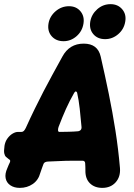

<svg xmlns="http://www.w3.org/2000/svg" viewBox="-37 -898 650 933"><path d="M59.2 15Q31.6 15 13.1 2.3Q-5.4 -10.4 -9.6 -32Q-13.8 -53.6 -1.4 -80.6Q0.6 -87.4 4.8 -95.8Q9 -104.2 11.8 -111Q12.6 -114.8 12.6 -116.8Q12.6 -118.8 11.4 -120Q11 -120.8 9.5 -122Q8 -123.2 6 -124.4Q-1.2 -129.4 -7.7 -135.5Q-14.2 -141.6 -16.4 -153.3Q-18.6 -165 -15.4 -186V-188Q-12.2 -209.4 -1.1 -224.8Q10 -240.2 24.1 -248.6Q38.2 -257 50.6 -257H67.4Q74.2 -257 79 -262Q83.8 -267 88.4 -276.4Q111.4 -327.4 132.4 -370.1Q153.4 -412.8 174 -452.8Q194.6 -492.8 217.3 -534Q240 -575.2 266 -622.8Q300 -686 369.8 -686Q438.2 -686 452.4 -622.8Q473.4 -531.2 491.7 -441.8Q510 -352.4 524 -263.1Q538 -173.8 546 -81.2Q549.2 -38.8 524.9 -11.9Q500.6 15 460.2 15Q422.6 15 399.8 -7.4Q377 -29.8 378 -71Q378 -78.6 377.8 -86.5Q377.6 -94.4 376.8 -105.6Q375.6 -117 363.8 -117Q336.8 -117 317.4 -117Q298 -117 281.1 -116.5Q264.2 -116 244.6 -115Q225 -114 197 -113Q190 -113 183.1 -110.1Q176.2 -107.2 173.4 -98.6Q169.6 -87.8 166.4 -79.5Q163.2 -71.2 158.8 -57.6Q149.6 -22.8 122.3 -3.9Q95 15 59.2 15ZM252.4 -257Q276.2 -257.4 298.1 -257.8Q320 -258.2 343 -260.2Q353.2 -262.4 356.9 -268.9Q360.6 -275.4 359 -282.6Q355 -328.6 350.4 -370.1Q345.8 -411.6 337.8 -447.4Q336.4 -452.2 332.4 -453.4Q328.4 -454.6 323.8 -447.4Q301.6 -408.8 283.6 -368.7Q265.6 -328.6 247.6 -281.2Q244.4 -271.4 245 -264.2Q245.6 -257 252.4 -257ZM271.9 -697.8Q235.2 -697.8 214 -722.1Q192.8 -746.4 198.6 -783.2Q204.4 -818.6 233 -843.2Q261.5 -867.8 298.2 -867.8Q333.6 -867.8 354 -843.2Q374.4 -818.6 368.6 -783.2Q362.8 -746.4 335 -722.1Q307.1 -697.8 271.9 -697.8ZM474 -707.8Q437.2 -707.8 416.5 -732.1Q395.8 -756.4 401.6 -793Q407.8 -828.6 435.6 -853.2Q463.4 -877.8 500.2 -877.8Q535.6 -877.8 556.7 -853.2Q577.8 -828.6 571.6 -793Q565.8 -756.4 537.6 -732.1Q509.4 -707.8 474 -707.8Z"/></svg>

Font: Winky Sans
Style: Italic
Weight: 400
Italic angle: -8.97852°
Designer: Simon Atzbach
Foundry: typofactur
Version: Version 1.205